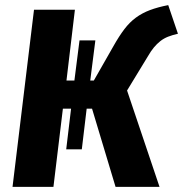

<svg xmlns="http://www.w3.org/2000/svg" viewBox="-20 -731 716 751"><path d="M239 -147 258 -306H226L189 0H29L113 -693H273L240 -416H271L291 -573H353L333 -416H347L424 -551Q446 -590 466.5 -617Q487 -644 511.5 -662Q536 -680 566.5 -691.5Q597 -703 638 -711L676 -599Q654 -594 637.5 -587.5Q621 -581 607.5 -570.5Q594 -560 582 -545.5Q570 -531 558 -510L477 -377L604 0H432L340 -306H319L300 -147Z"/></svg>

Font: Qjlgwqiwhsfqbnnlvksmvfsycuq
Style: Regular
Weight: 700
Italic angle: -8°
Designer: Carrois Corporate & Edenspiekermann
Foundry: Carrois Corporate GbR & Edenspiekermann AG
Version: Version 2.001